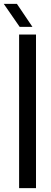

<svg xmlns="http://www.w3.org/2000/svg" viewBox="-40 -980 268 1000"><path d="M59.5 0V-800H147.5V0ZM62.5 -840 -20.5 -960H48L129 -840Z"/></svg>

Font: Big Shoulders Stencil Text Medium
Style: Regular
Weight: 500
Designer: Patric King
Foundry: XO Type Co
Version: Version 1.000